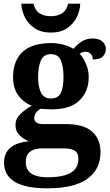

<svg xmlns="http://www.w3.org/2000/svg" viewBox="-20 -783 600 1043"><path d="M236 240Q118 240 60 204.5Q2 169 2 101Q2 48 37 19Q72 -10 137 -15Q110 -26 87 -47.5Q64 -69 64 -104Q64 -137 89 -162Q114 -187 153 -209Q109 -225 80 -264Q51 -303 51 -364Q51 -452 102 -500.5Q153 -549 260 -549Q295 -549 326 -540Q357 -531 379 -518Q405 -547 429 -560.5Q453 -574 483 -574Q519 -574 537 -557Q555 -540 555 -517Q555 -495 540 -477.5Q525 -460 484 -460Q484 -480 472 -491Q460 -502 446 -502Q426 -502 413 -491Q433 -469 447.5 -435Q462 -401 462 -364Q462 -288 413 -238.5Q364 -189 260 -189Q249 -189 230 -190Q211 -191 202 -192Q188 -186 177 -172.5Q166 -159 166 -141Q166 -125 179 -117Q192 -109 213 -109H334Q434 -109 480 -68.5Q526 -28 526 44Q526 136 455 188Q384 240 236 240ZM238 180Q297 180 334 168.5Q371 157 388.5 135Q406 113 406 80Q406 48 386 35.5Q366 23 325 23H209Q189 23 168.5 28.5Q148 34 134 50Q120 66 120 99Q120 126 133.5 144Q147 162 173.5 171Q200 180 238 180ZM257 -248Q297 -248 311 -279.5Q325 -311 325 -365Q325 -421 310.5 -455Q296 -489 256 -489Q217 -489 202 -454Q187 -419 187 -364Q187 -312 202.5 -280Q218 -248 257 -248ZM255.9 -606Q204 -606 168.5 -629.5Q133 -653 115 -689.5Q97 -726 96 -763H162Q170 -727 194.5 -711Q219 -695 256 -695Q293 -695 317.5 -711Q342 -727 350 -763H416Q415 -726 397 -689.5Q379 -653 344 -629.5Q309 -606 255.9 -606Z"/></svg>

Font: Noto Serif Vithkuqi
Style: Regular
Weight: 400
Version: Version 1.005